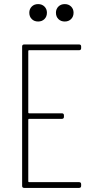

<svg xmlns="http://www.w3.org/2000/svg" viewBox="-20 -917 464 937"><path d="M366 -672H122Q118 -672 118 -668V-368Q118 -364 122 -364H282Q292 -364 292 -354V-347Q292 -337 282 -337H122Q118 -337 118 -333V-32Q118 -28 122 -28H366Q376 -28 376 -18V-10Q376 0 366 0H98Q88 0 88 -10V-690Q88 -700 98 -700H366Q376 -700 376 -690V-682Q376 -672 366 -672ZM253 -855Q253 -873 265 -885Q277 -897 296 -897Q315 -897 327 -885Q339 -873 339 -855Q339 -836 327 -824Q315 -812 296 -812Q277 -812 265 -824Q253 -836 253 -855ZM123 -855Q123 -873 135 -885Q147 -897 166 -897Q185 -897 197 -885Q209 -873 209 -855Q209 -836 197 -824Q185 -812 166 -812Q147 -812 135 -824Q123 -836 123 -855Z"/></svg>

Font: Barlow Condensed Thin
Style: Regular
Weight: 250
Width: 3
Designer: Jeremy Tribby
Foundry: Tribby Type
Version: Version 1.408